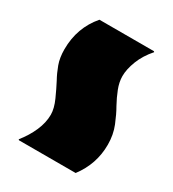

<svg xmlns="http://www.w3.org/2000/svg" viewBox="-110 -465 479 531"><g transform="rotate(30 129.5 -200.0)"><path d="M29 0 27 -2Q47 -27 58.5 -53.5Q70 -80 70 -105Q70 -125 58.5 -150.5Q47 -176 37 -195Q27 -213 19.5 -233.5Q12 -254 12 -281Q12 -350 55 -400H229L231 -398Q209 -373 198.5 -346Q188 -319 188 -297Q188 -278 196 -257.5Q204 -237 215 -217Q226 -198 237 -171Q248 -144 248 -112Q248 -50 210 0Z"/></g></svg>

Font: Tac One
Style: Regular
Weight: 400
Designer: Oluseyi Olusanya, David Udoh, Eyiyemi Adegbite, Mirko Velimirović
Version: Version 1.003; ttfautohint (v1.8.4.7-5d5b)